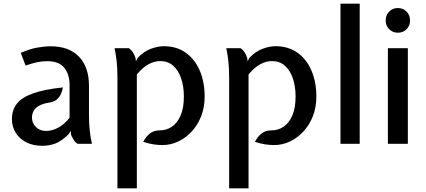

<svg xmlns="http://www.w3.org/2000/svg" viewBox="-20 -778 2304 1039"><path d="M209 11Q158 11 121 -8.5Q84 -28 64.2 -60.8Q44.5 -93.5 44.5 -133.5Q44.5 -181.5 70.5 -215.8Q96.5 -250 156.8 -272Q217 -294 320.5 -305Q318 -290 311 -272.5Q304 -255 289.2 -241.2Q274.5 -227.5 249.5 -223.5Q211 -217.5 190 -205Q169 -192.5 161 -176Q153 -159.5 153 -141.5Q153 -112.5 174 -91Q195 -69.5 229.5 -69.5Q262 -69.5 295.2 -87.2Q328.5 -105 356.5 -141V-318.5Q356.5 -375.5 327.8 -411.2Q299 -447 235 -447Q208.5 -447 181.5 -441.5Q154.5 -436 118.5 -423L92.5 -492Q140.5 -513 180.5 -520.2Q220.5 -527.5 254.5 -527.5Q353 -527.5 407.2 -471.5Q461.5 -415.5 461.5 -313V-158.5Q461.5 -107.5 466 -68.2Q470.5 -29 477.5 0H400Q386.5 -8 378.2 -21.8Q370 -35.5 364 -50.5L362.5 -69.5L351 -51.5Q311 -12.5 278.2 -0.8Q245.5 11 209 11Z M615.5 241V-358.5Q615.5 -409.5 611 -449Q606.5 -488.5 600 -517H678Q691 -507.5 699 -495.2Q707 -483 713.5 -464L715.5 -446.5L725.5 -465.5Q759.5 -500.5 797 -514.2Q834.5 -528 866 -528Q936.5 -528 986 -492.2Q1035.5 -456.5 1061.5 -394.8Q1087.5 -333 1087.5 -255.5Q1087.5 -197.5 1068.8 -149.5Q1050 -101.5 1017.5 -66.5Q985 -31.5 944.2 -12.2Q903.5 7 859 7Q835.5 7 810.5 3.2Q785.5 -0.5 755 -10.5Q769 -38 790.5 -55.2Q812 -72.5 843.5 -72.5Q880 -72 910 -92.2Q940 -112.5 957.5 -153.2Q975 -194 975 -255.5Q975 -310.5 960.2 -354Q945.5 -397.5 917 -422.5Q888.5 -447.5 847.5 -447.5Q815 -447.5 783.2 -430Q751.5 -412.5 720.5 -375V241Z M1220 241V-358.5Q1220 -409.5 1215.5 -449Q1211 -488.5 1204.5 -517H1282.5Q1295.5 -507.5 1303.5 -495.2Q1311.5 -483 1318 -464L1320 -446.5L1330 -465.5Q1364 -500.5 1401.5 -514.2Q1439 -528 1470.5 -528Q1541 -528 1590.5 -492.2Q1640 -456.5 1666 -394.8Q1692 -333 1692 -255.5Q1692 -197.5 1673.2 -149.5Q1654.5 -101.5 1622 -66.5Q1589.5 -31.5 1548.8 -12.2Q1508 7 1463.5 7Q1440 7 1415 3.2Q1390 -0.5 1359.5 -10.5Q1373.5 -38 1395 -55.2Q1416.5 -72.5 1448 -72.5Q1484.5 -72 1514.5 -92.2Q1544.5 -112.5 1562 -153.2Q1579.5 -194 1579.5 -255.5Q1579.5 -310.5 1564.8 -354Q1550 -397.5 1521.5 -422.5Q1493 -447.5 1452 -447.5Q1419.5 -447.5 1387.8 -430Q1356 -412.5 1325 -375V241Z M1822.5 0V-758H1926.5V0Z M2079 0V-517H2187V0ZM2133 -601Q2105 -601 2086 -620Q2067 -639 2067 -667Q2067 -696 2086 -715.2Q2105 -734.5 2133 -734.5Q2161.5 -734.5 2180.2 -715.2Q2199 -696 2199 -667Q2199 -639 2180.2 -620Q2161.5 -601 2133 -601Z"/></svg>

Font: Expletus Sans Medium
Style: Regular
Weight: 500
Version: Version 7.500